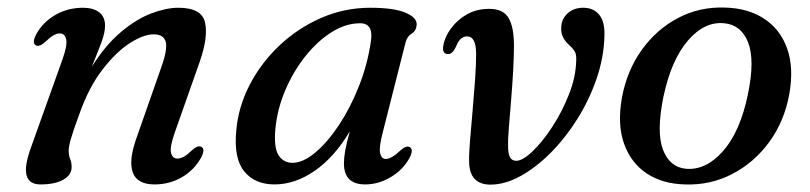

<svg xmlns="http://www.w3.org/2000/svg" viewBox="-20 -489 2195 520"><path d="M77.5 -366Q65.5 -372 78 -396Q96 -429 129.8 -448.5Q163.5 -468 205 -468Q232.5 -468 248.5 -455.8Q264.5 -443.5 264.5 -419.5Q264.5 -401 255 -375.2Q245.5 -349.5 228.5 -308Q265.5 -367 307.5 -402.2Q349.5 -437.5 390 -452.8Q430.5 -468 463 -468Q526 -468 535.2 -428.5Q544.5 -389 520.5 -320.5L453.5 -130.5Q439.5 -91 443.2 -75.2Q447 -59.5 460.5 -59.5Q468.5 -59.5 477.8 -64.5Q487 -69.5 500.5 -82.5Q515.5 -96 525 -91.5Q537 -85.5 524.5 -62Q506.5 -29 473 -9.2Q439.5 10.5 398.5 10.5Q352 10.5 340 -21Q328 -52.5 348 -110.5L416.5 -306Q434.5 -356 428.8 -376Q423 -396 396 -396Q368.5 -396 331 -371.8Q293.5 -347.5 256.8 -299.5Q220 -251.5 194.5 -179Q177.5 -132.5 171.8 -112.2Q166 -92 166 -81Q166 -67.5 170 -58.5Q174 -49.5 174 -36.5Q174 -15 151.2 -2.2Q128.5 10.5 89.5 10.5Q28 10.5 63 -87L149 -327.5Q163 -366.5 159.2 -382.5Q155.5 -398.5 142 -398.5Q134 -398.5 124.8 -393.2Q115.5 -388 102 -375Q86.5 -361.5 77.5 -366Z M1016.5 -130Q1006 -89.5 1009.5 -74Q1013 -58.5 1025 -58.5Q1040 -58.5 1064.5 -81.5Q1080 -95.5 1089 -91Q1101.5 -85 1089 -61Q1071 -28.5 1037.8 -9Q1004.5 10.5 969 10.5Q911.5 10.5 911.5 -46.5Q911.5 -61.5 914.8 -80.5Q918 -99.5 927.5 -133.5Q886 -63.5 832.5 -26.5Q779 10.5 723.5 10.5Q670.5 10.5 641.5 -24.8Q612.5 -60 620 -136.5Q625.5 -199.5 656 -258.8Q686.5 -318 736.2 -365.2Q786 -412.5 849.2 -440.2Q912.5 -468 983 -468Q1047 -468 1078.5 -454.5Q1110 -441 1108.5 -421.5Q1107 -405 1095 -398Q1083 -391 1078.5 -374.5ZM726 -141.5Q721 -90 734.2 -69Q747.5 -48 772 -48Q800.5 -48 833.5 -75.5Q866.5 -103 897.8 -150Q929 -197 952.2 -255.8Q975.5 -314.5 984.5 -377Q992 -426 955.5 -426Q916 -426 877.5 -401.5Q839 -377 806.5 -336Q774 -295 752.5 -244.2Q731 -193.5 726 -141.5Z M1250.5 -52Q1250 -72.5 1253 -108.8Q1256 -145 1259.8 -187.5Q1263.5 -230 1266.5 -271Q1269.5 -312 1269.5 -342.5Q1269.5 -390.5 1245 -390.5Q1225.5 -390.5 1215 -362.5Q1205.5 -342.5 1194 -342.5Q1177 -342.5 1180.5 -364.5Q1184 -388 1200.8 -411.2Q1217.5 -434.5 1244 -449.8Q1270.5 -465 1305 -465Q1343 -465 1357.5 -440.2Q1372 -415.5 1372 -365Q1372 -336.5 1369.8 -297Q1367.5 -257.5 1364.2 -217Q1361 -176.5 1358.2 -143.8Q1355.5 -111 1356 -95Q1356 -72 1361.5 -62.8Q1367 -53.5 1378 -53.5Q1395.5 -53.5 1422.2 -79Q1449 -104.5 1475.8 -145.5Q1502.5 -186.5 1521 -233.5Q1539.5 -280.5 1540.5 -324Q1541.5 -339.5 1537.5 -347.8Q1533.5 -356 1521.5 -367Q1510.5 -377 1504.8 -388.5Q1499 -400 1500 -415.5Q1501 -438 1517.5 -453Q1534 -468 1559.5 -468Q1587.5 -468 1603 -449Q1618.5 -430 1617 -391Q1615.5 -333.5 1595.8 -276Q1576 -218.5 1543.8 -167Q1511.5 -115.5 1471.8 -75.5Q1432 -35.5 1389.8 -12.2Q1347.5 11 1308.5 11Q1251 11 1250.5 -52Z M1943.5 -468.5Q2005.5 -467 2049.2 -438.5Q2093 -410 2111.8 -357.8Q2130.5 -305.5 2117.5 -233Q2104 -160 2063.2 -104.2Q2022.5 -48.5 1963.2 -17.8Q1904 13 1835 10.5Q1774 9 1731.2 -19.5Q1688.5 -48 1670 -100.2Q1651.5 -152.5 1664.5 -225Q1678 -298 1718.2 -354Q1758.5 -410 1816.8 -440.5Q1875 -471 1943.5 -468.5ZM1837 -32Q1891.5 -27 1938 -79.5Q1984.5 -132 2005.5 -233Q2025 -327 2006 -374.5Q1987 -422 1941.5 -426Q1888 -431.5 1842.8 -378.8Q1797.5 -326 1776.5 -225.5Q1757.5 -131 1775.5 -83.8Q1793.5 -36.5 1837 -32Z"/></svg>

Font: Fraunces 9pt
Style: Italic
Weight: 400
Italic angle: -16°
Version: Version 1.000;[b76b70a41]